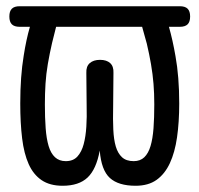

<svg xmlns="http://www.w3.org/2000/svg" viewBox="-20 -586 640 616"><path d="M43 -500Q26 -500 18 -508Q10 -516 10 -533Q10 -550 18 -558Q26 -566 43 -566H557Q574 -566 582 -558Q590 -550 590 -533Q590 -516 582 -508Q574 -500 557 -500H522Q534 -458 543 -406Q555 -340 555 -254Q555 -194 548 -145.5Q541 -97 525 -62.5Q509 -28 482.5 -9Q456 10 415 10Q360 10 332.5 -15Q305 -40 300 -103Q289 -43 261 -16.5Q233 10 181 10Q140 10 113.5 -8Q87 -26 72 -59.5Q57 -93 51 -142Q45 -191 45 -254Q45 -341 56 -407Q64 -459 76 -500ZM160 -500 147 -448Q139 -413 133.5 -381Q128 -349 126 -317.5Q124 -286 124 -251Q124 -208 126.5 -174.5Q129 -141 136 -117.5Q143 -94 156.5 -81.5Q170 -69 191 -69Q215 -69 228.5 -84Q242 -99 248.5 -123.5Q255 -148 257 -179.5Q259 -211 258 -246L257 -352Q256 -373 268 -383.5Q280 -394 301 -394Q322 -394 333.5 -383.5Q345 -373 344 -352L343 -243Q342 -203 343.5 -170.5Q345 -138 351.5 -116Q358 -94 371.5 -81.5Q385 -69 409 -69Q430 -69 443 -81.5Q456 -94 463 -117.5Q470 -141 472.5 -174.5Q475 -208 475 -251Q475 -286 472.5 -317Q470 -348 464.5 -380Q459 -412 451 -446Q444 -471 436 -500Z"/></svg>

Font: Maple Mono Normal NL Light
Style: Regular
Weight: 300
Monospace: yes
Designer: subframe7536
Version: Version 7.000